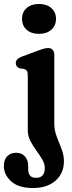

<svg xmlns="http://www.w3.org/2000/svg" viewBox="-58 -708 364 967"><path d="M138 -537.5Q99.5 -537.5 76.2 -558.2Q53 -579 53 -613Q53 -647 76.2 -667.5Q99.5 -688 138 -688Q177 -688 200.5 -667.5Q224 -647 224 -613Q224 -579 200.5 -558.2Q177 -537.5 138 -537.5ZM215.5 -85Q215.5 -51.5 227.8 -20Q240 11.5 252 42.2Q264 73 264 104Q264 164.5 221.8 201.8Q179.5 239 108 239Q35.5 239 -1.5 205.5Q-38.5 172 -38.5 128.5Q-38.5 95.5 -21.5 78.5Q-4.5 61.5 23.5 61.5Q51.5 61.5 67.8 80Q84 98.5 84 129V145Q84 188 124 187.5Q167.5 187.5 167.5 138.5Q167.5 116.5 154.5 94.5Q141.5 72.5 124.8 49.8Q108 27 95 2Q82 -23 82 -51.5V-326.5Q82 -344 77.2 -351Q72.5 -358 63 -361L41.5 -363.5Q21.5 -372 21.5 -390Q21.5 -411.5 51 -422.5L130.5 -452Q149.5 -459 161.5 -462.5Q173.5 -466 185 -466Q199.5 -466 207.5 -456.8Q215.5 -447.5 215.5 -432.5Z"/></svg>

Font: Fraunces 72pt SuperSoft SemiBold
Style: Regular
Weight: 600
Version: Version 1.000;[b76b70a41]